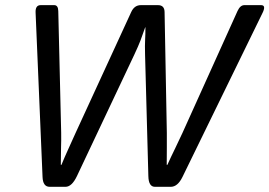

<svg xmlns="http://www.w3.org/2000/svg" viewBox="-20 -720 1038 740"><path d="M117.2 -670.9Q115.7 -700.2 136.7 -700.2H189Q204.1 -700.2 204.6 -677.7L215.8 -208.5Q216.3 -178.7 215.3 -151.1Q214.4 -123.5 214.4 -84.5H216.8Q228.5 -113.3 241.5 -141.6Q254.4 -169.9 271.5 -208L485.8 -673.8Q498 -700.2 522.9 -700.2H588.9Q613.8 -700.2 614.3 -673.8L623 -208Q623.5 -184.1 623 -151.6Q622.6 -119.1 622.6 -84.5H625Q638.2 -113.8 655.8 -149.7Q673.3 -185.5 683.6 -208.5L895.5 -677.7Q905.8 -700.2 921.9 -700.2H986.3Q1006.3 -700.2 992.2 -670.9L683.1 -37.6Q664.6 0 638.2 0H577.1Q552.7 0 551.8 -41L539.1 -509.3Q538.1 -546.4 539.3 -566.7Q540.5 -586.9 540.5 -614.7H539.6Q529.3 -585 521.5 -564.2Q513.7 -543.5 497.6 -509.3L276.4 -41Q256.8 0 232.4 0H171.4Q145.5 0 144 -37.6Z"/></svg>

Font: Istok
Style: Italic
Weight: 500
Italic angle: -13°
Designer: Andrey V. Panov
Foundry: Andrey V. Panov
Version: Version 1.0.3